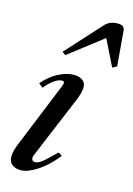

<svg xmlns="http://www.w3.org/2000/svg" viewBox="-128 -913 683 988"><g transform="rotate(15 213.0 -419.0)"><path d="M85 10.5Q56 10.5 38.2 -3.5Q20.5 -17.5 20.5 -45.5Q20.5 -58 24.2 -74.2Q28 -90.5 35.5 -109.5L179 -462.5Q185 -477.5 183.5 -483.8Q182 -490 171.5 -490Q154 -490 130.2 -473.5Q106.5 -457 84 -428.5L61.5 -446Q95.5 -487.5 139.8 -511Q184 -534.5 223.5 -534.5Q251 -534.5 269.2 -522Q287.5 -509.5 287.5 -486Q287.5 -472 283.2 -455Q279 -438 272 -420.5L130 -80.5Q128.5 -77 127.8 -73.8Q127 -70.5 127 -67.5Q127 -48.5 147 -48.5Q160.5 -48.5 181.2 -64.2Q202 -80 250.5 -128L270.5 -115.5Q224.5 -57 173.2 -23.2Q122 10.5 85 10.5ZM154 -621 135.5 -633.5 304.5 -819.5Q330 -848 371.5 -848Q393 -848 401.2 -841Q409.5 -834 411 -819.5L426.5 -633.5L403.5 -621L334.5 -760.5Z"/></g></svg>

Font: Libre Caslon Text
Style: Italic
Weight: 400
Italic angle: -22.583°
Designer: Pablo Impallari, Rodrigo Fuenzalida, Katja Schimmel
Foundry: Pablo Impallari, Rodrigo Fuenzalida
Version: Version 2.000